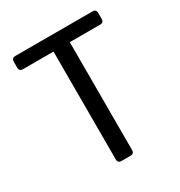

<svg xmlns="http://www.w3.org/2000/svg" viewBox="-165 -813 872 929"><g transform="rotate(-30 270.5 -348.5)"><path d="M34 -677V-643C34 -630 41 -623 54 -623H225V-20C225 -7 232 0 245 0H296C309 0 316 -7 316 -20V-623H486C499 -623 506 -630 506 -643V-677C506 -690 499 -697 486 -697H54C41 -697 34 -690 34 -677Z"/></g></svg>

Font: Arvore Sans
Style: Regular
Weight: 400
Designer: Jonny Pinhorn (Latin) Dan Schunck (customization for Arvore)
Version: Version 1.000;Glyphs 3.3 (3305)